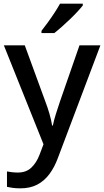

<svg xmlns="http://www.w3.org/2000/svg" viewBox="-20 -786 567 1046"><path d="M1 -539H115L227 -233Q240 -199 249.5 -166Q259 -133 264 -102H268Q273 -128 284 -163.5Q295 -199 307 -234L413 -539H527L296 73Q277 125 249 162.5Q221 200 182.5 220Q144 240 92 240Q67 240 49 237.5Q31 235 18 232V148Q29 150 44.5 152Q60 154 77 154Q123 154 151 127Q179 100 195 58L217 0ZM431 -756Q420 -742 401.5 -722Q383 -702 360.5 -680.5Q338 -659 316 -639.5Q294 -620 276 -606H206V-618Q221 -637 240 -663Q259 -689 277 -716.5Q295 -744 307 -766H431Z"/></svg>

Font: Noto Sans Cham Medium
Style: Regular
Weight: 500
Version: Version 2.002